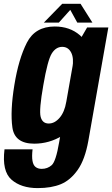

<svg xmlns="http://www.w3.org/2000/svg" viewBox="-55 -738 578 990"><path d="M139.3 231.9Q210.3 231.9 259.2 211.5Q308.2 191.1 345.8 137.8Q383.4 84.4 400.7 -13L503.6 -596.4H394.2L337.1 -498.1L249.9 -4.1Q233.1 94.7 211.5 113.7Q189.9 132.7 160.1 132.7Q141.2 132.7 128.8 123.3Q116.4 114 112.5 91.3Q108.6 68.7 112.9 32.1H-31.8Q-45.5 144.6 4.2 188.3Q53.9 231.9 139.3 231.9ZM121.5 2.8Q198.9 2.8 265.8 -38.1Q332.6 -78.9 345.1 -150L286.5 -212Q277.8 -160.3 252.4 -130.7Q227 -101.1 196.2 -101.1Q163.4 -101.1 154.5 -136Q145.7 -170.8 168.4 -299Q190.4 -427.2 211.7 -461.8Q233.1 -496.4 266 -496.4Q296.7 -496.4 311.8 -467.3Q326.9 -438.2 318.2 -387.6L396.5 -441.8Q408.8 -511.6 356.8 -556.5Q304.8 -601.4 227.4 -601.4Q126.1 -601.4 83.5 -517.8Q40.8 -434.1 19 -299.4Q-2.9 -165.2 8.8 -81.2Q20.5 2.8 121.5 2.8ZM171.1 -621.5H248.5L307.3 -687.1L343.5 -621.5H421.5L360.4 -718.3H265.6Z"/></svg>

Font: Anybody Thin Condensed
Style: Italic
Weight: 100
Width: 3
Italic angle: -10°
Version: Version 1.113;gftools[0.9.25]